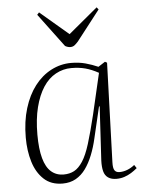

<svg xmlns="http://www.w3.org/2000/svg" viewBox="-54 -803 647 860"><g transform="rotate(-5 269.0 -372.5)"><path d="M423 -62Q422 -35 429 -25Q436 -15 451 -15Q468 -15 485.5 -21.5Q503 -28 519 -41L529 -26Q516 -15 501.5 -6Q487 3 470.5 8.5Q454 14 435 14Q412 14 397.5 4Q383 -6 378 -25.5Q373 -45 374 -73L388 -316H385L352 -176Q343 -136 329 -101Q315 -66 296.5 -40.5Q278 -15 252.5 -0.5Q227 14 193 14Q141 14 108.5 -16.5Q76 -47 61 -96.5Q46 -146 46 -205Q46 -278 64 -336.5Q82 -395 113.5 -436Q145 -477 187.5 -499Q230 -521 277 -521Q312 -521 341.5 -513Q371 -505 398 -493L429 -513L438 -508ZM201 -26Q228 -26 248.5 -37Q269 -48 287 -75.5Q305 -103 320.5 -153Q336 -203 355 -281L398 -466Q367 -483 339 -490.5Q311 -498 276 -498Q239 -498 206 -480Q173 -462 149.5 -426Q126 -390 112.5 -337Q99 -284 99 -214Q99 -150 110.5 -108Q122 -66 145 -46Q168 -26 201 -26ZM145 -749 154 -759 282 -650 413 -759 421 -749 316 -614Q308 -605 300 -598.5Q292 -592 280 -592Q275 -592 268.5 -594Q262 -596 257 -599Z"/></g></svg>

Font: Literata 60pt ExtraLight
Style: Italic
Weight: 250
Italic angle: -2°
Designer: Latin by Veronika Burian and Jose Scaglione. Greek by Irene Vlachou. Cyrillic by Vera Evstafieva
Foundry: TypeTogether
Version: Version 3.103;gftools[0.9.29]